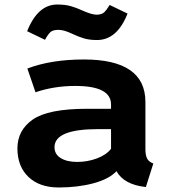

<svg xmlns="http://www.w3.org/2000/svg" viewBox="-20 -812 750 849"><path d="M365 -331H471V-350Q471 -432 313 -432Q219 -432 137 -404L101 -509Q206 -549 351 -549Q623 -549 623 -361V-153Q623 -124 631 -110Q639 -96 658 -89L625 15Q529 5 495 -55Q462 -20 393 -1.5Q324 17 239.5 17Q155 17 106 -29.5Q57 -76 57 -156Q57 -236 125 -283.5Q193 -331 365 -331ZM221 -161Q221 -130 248.5 -113Q276 -96 321.5 -96Q367 -96 408.5 -111.5Q450 -127 471 -154V-241H413Q221 -241 221 -161ZM100 -674Q147 -792 233 -792Q268 -792 292.5 -785Q317 -778 341 -767Q385 -747 407 -747Q429 -747 440 -757Q451 -767 465 -790L544 -752Q498 -635 409 -635Q376 -635 352 -642Q328 -649 295 -664.5Q262 -680 238 -680Q214 -680 203 -670Q192 -660 179 -636Z"/></svg>

Font: Fix15 Mono
Style: Bold
Weight: 700
Designer: Carrois Corporate & Edenspiekermann AG
Foundry: Carrois Corporate GbR & Edenspiekermann AG
Version: Version 3.206